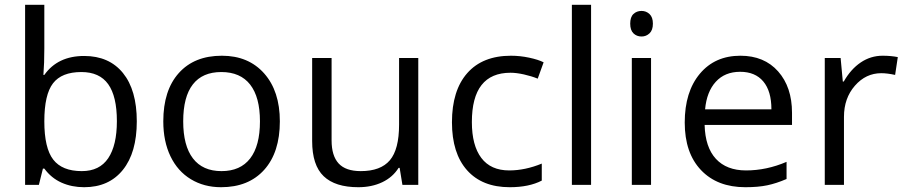

<svg xmlns="http://www.w3.org/2000/svg" viewBox="-20 -780 3822 810"><path d="M335 -543.9Q440.4 -543.9 498.8 -471.9Q557.1 -399.9 557.1 -268.1Q557.1 -136.2 498.3 -63.2Q439.5 9.8 335 9.8Q282.7 9.8 239.5 -9.5Q196.3 -28.8 167 -68.8H161.1L144 0H85.9V-759.8H167V-575.2Q167 -513.2 163.1 -463.9H167Q223.6 -543.9 335 -543.9ZM323.2 -476.1Q240.2 -476.1 203.6 -428.5Q167 -380.9 167 -268.1Q167 -155.3 204.6 -106.7Q242.2 -58.1 325.2 -58.1Q399.9 -58.1 436.5 -112.5Q473.1 -167 473.1 -269Q473.1 -373.5 436.5 -424.8Q399.9 -476.1 323.2 -476.1Z M1160.6 -268.1Q1160.6 -137.2 1094.7 -63.7Q1028.8 9.8 912.6 9.8Q840.8 9.8 785.2 -23.9Q729.5 -57.6 699.2 -120.6Q668.9 -183.6 668.9 -268.1Q668.9 -398.9 734.4 -471.9Q799.8 -544.9 916 -544.9Q1028.3 -544.9 1094.5 -470.2Q1160.6 -395.5 1160.6 -268.1ZM752.9 -268.1Q752.9 -165.5 793.9 -111.8Q835 -58.1 914.6 -58.1Q994.1 -58.1 1035.4 -111.6Q1076.7 -165 1076.7 -268.1Q1076.7 -370.1 1035.4 -423.1Q994.1 -476.1 913.6 -476.1Q834 -476.1 793.5 -423.8Q752.9 -371.6 752.9 -268.1Z M1378.9 -535.2V-188Q1378.9 -122.6 1408.7 -90.3Q1438.5 -58.1 1502 -58.1Q1585.9 -58.1 1624.8 -104Q1663.6 -149.9 1663.6 -253.9V-535.2H1744.6V0H1677.7L1666 -71.8H1661.6Q1636.7 -32.2 1592.5 -11.2Q1548.3 9.8 1491.7 9.8Q1394 9.8 1345.5 -36.6Q1296.9 -83 1296.9 -185.1V-535.2Z M2130.4 9.8Q2014.2 9.8 1950.4 -61.8Q1886.7 -133.3 1886.7 -264.2Q1886.7 -398.4 1951.4 -471.7Q2016.1 -544.9 2135.7 -544.9Q2174.3 -544.9 2212.9 -536.6Q2251.5 -528.3 2273.4 -517.1L2248.5 -448.2Q2221.7 -459 2189.9 -466.1Q2158.2 -473.1 2133.8 -473.1Q1970.7 -473.1 1970.7 -265.1Q1970.7 -166.5 2010.5 -113.8Q2050.3 -61 2128.4 -61Q2195.3 -61 2265.6 -89.8V-18.1Q2211.9 9.8 2130.4 9.8Z M2473.6 0H2392.6V-759.8H2473.6Z M2726.6 0H2645.5V-535.2H2726.6ZM2638.7 -680.2Q2638.7 -708 2652.3 -720.9Q2666 -733.9 2686.5 -733.9Q2706.1 -733.9 2720.2 -720.7Q2734.4 -707.5 2734.4 -680.2Q2734.4 -652.8 2720.2 -639.4Q2706.1 -626 2686.5 -626Q2666 -626 2652.3 -639.4Q2638.7 -652.8 2638.7 -680.2Z M3124.5 9.8Q3005.9 9.8 2937.3 -62.5Q2868.7 -134.8 2868.7 -263.2Q2868.7 -392.6 2932.4 -468.8Q2996.1 -544.9 3103.5 -544.9Q3204.1 -544.9 3262.7 -478.8Q3321.3 -412.6 3321.3 -304.2V-252.9H2952.6Q2955.1 -158.7 3000.2 -109.9Q3045.4 -61 3127.4 -61Q3213.9 -61 3298.3 -97.2V-24.9Q3255.4 -6.3 3217 1.7Q3178.7 9.8 3124.5 9.8ZM3102.5 -477.1Q3038.1 -477.1 2999.8 -435.1Q2961.4 -393.1 2954.6 -318.8H3234.4Q3234.4 -395.5 3200.2 -436.3Q3166 -477.1 3102.5 -477.1Z M3703.6 -544.9Q3739.3 -544.9 3767.6 -539.1L3756.3 -463.9Q3723.1 -471.2 3697.8 -471.2Q3632.8 -471.2 3586.7 -418.5Q3540.5 -365.7 3540.5 -287.1V0H3459.5V-535.2H3526.4L3535.6 -436H3539.6Q3569.3 -488.3 3611.3 -516.6Q3653.3 -544.9 3703.6 -544.9Z"/></svg>

Font: Open Sans Y to K
Style: Regular
Weight: 400
Version: Version 1.10